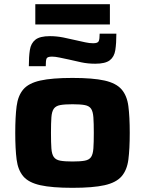

<svg xmlns="http://www.w3.org/2000/svg" viewBox="-20 -891 694 919"><path d="M327 8Q229 8 173 -4.5Q117 -17 91.5 -47Q66 -77 59.5 -127.5Q53 -178 53 -255Q53 -332 59.5 -382.5Q66 -433 91.5 -463Q117 -493 173 -505.5Q229 -518 327 -518Q425 -518 480.5 -505.5Q536 -493 562 -463Q588 -433 594.5 -382.5Q601 -332 601 -255Q601 -178 594.5 -127.5Q588 -77 562 -47Q536 -17 480.5 -4.5Q425 8 327 8ZM327 -118Q365 -118 386 -122Q407 -126 416 -139.5Q425 -153 427 -180.5Q429 -208 429 -255Q429 -302 427 -329.5Q425 -357 416 -370.5Q407 -384 386 -388Q365 -392 327 -392Q289 -392 268 -388Q247 -384 237.5 -370.5Q228 -357 226 -329.5Q224 -302 224 -255Q224 -208 226 -180.5Q228 -153 237.5 -139.5Q247 -126 268 -122Q289 -118 327 -118ZM118 -574Q118 -620 123 -652Q128 -684 149.5 -701Q171 -718 219 -718Q251 -718 283.5 -711.5Q316 -705 345 -698Q368 -693 388 -688.5Q408 -684 426 -684Q448 -684 452.5 -694Q457 -704 457 -730H537Q537 -684 532 -651.5Q527 -619 505.5 -602.5Q484 -586 436 -586Q401 -586 370 -592.5Q339 -599 310 -606Q286 -611 265 -615.5Q244 -620 229 -620Q206 -620 202.5 -610Q199 -600 199 -574ZM149 -774V-871H506V-774Z"/></svg>

Font: Saira Expanded
Style: Bold
Weight: 700
Width: 7
Designer: Hector Gatti with collaboration of the Omnibus-Type team
Foundry: Omnibus-Type
Version: Version 1.100; ttfautohint (v1.8.3)